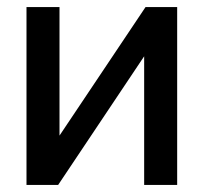

<svg xmlns="http://www.w3.org/2000/svg" viewBox="-20 -525 578 545"><path d="M55.2 -504.9H148.9V-140.1L393.1 -504.9H482.9V0H389.2V-365.2L145 0H55.2Z"/></svg>

Font: LT Superior Med
Style: Regular
Weight: 500
Designer: Daniel Lyons
Foundry: LyonsType
Version: Version 1.000